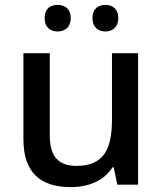

<svg xmlns="http://www.w3.org/2000/svg" viewBox="-20 -757 667 787"><path d="M163 -683C163 -645 186 -628 216 -628C245 -628 270 -645 270 -683C270 -721 245 -737 216 -737C186 -737 163 -721 163 -683ZM359 -683C359 -645 383 -628 412 -628C440 -628 465 -645 465 -683C465 -721 440 -737 412 -737C383 -737 359 -721 359 -683ZM546 -539H439V-267C439 -144 404 -77 293 -77C218 -77 184 -118 184 -202V-539H76V-186C76 -49 146 10 271 10C340 10 406 -15 441 -71H446L461 0H546Z"/></svg>

Font: Noto Sans Georgian Medium
Style: Regular
Weight: 500
Designer: Monotype Design Team, Akaki Razmadze
Foundry: Google LLC
Version: Version 2.005